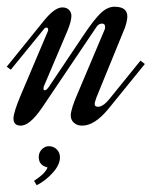

<svg xmlns="http://www.w3.org/2000/svg" viewBox="-77 -373 481 570"><path d="M65 -280Q66 -282 66 -285Q66 -291 61 -291Q56 -291 52 -285L-45 -166L-57 -175L53 -311Q85 -351 108 -351Q121 -351 128 -343.5Q135 -336 135 -326Q135 -310 123 -281L55 -121Q52 -115 52 -110Q52 -105 56 -105Q61 -105 68 -115L170 -267Q202 -315 222 -334Q242 -353 263 -353Q301 -353 301 -324Q301 -312 294 -291L209 -83Q204 -68 204 -65Q204 -56 214 -56Q230 -56 251 -83L340 -193L353 -183L245 -50Q204 0 167 0Q152 0 142.5 -8.5Q133 -17 133 -30Q133 -49 155 -99L234 -286Q235 -289 235 -293Q235 -303 226 -303Q215 -303 208 -291L47 -52Q11 0 -15 0Q-37 0 -37 -21Q-37 -39 -16 -89ZM32 177 24 164Q59 141 64 124Q38 118 38 93Q38 80 47 70.5Q56 61 68 61Q82 61 91.5 70.5Q101 80 101 94Q101 116 80 139.5Q59 163 32 177Z"/></svg>

Font: Dynalight
Style: Regular
Weight: 400
Designer: Astigmatic (AOETI)
Foundry: Astigmatic (AOETI)
Version: Version 1.000